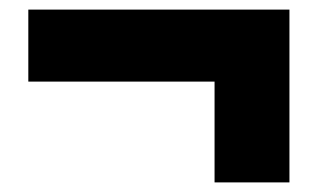

<svg xmlns="http://www.w3.org/2000/svg" viewBox="-20 -475 660 400"><path d="M427 -95V-305H39V-455H583V-95Z"/></svg>

Font: Encode Sans Condensed Condensed Black
Style: Regular
Weight: 900
Width: 3
Designer: Multiple Designers
Foundry: Impallari Type
Version: Version 3.000; ttfautohint (v1.8.3) -l 8 -r 50 -G 200 -x 14 